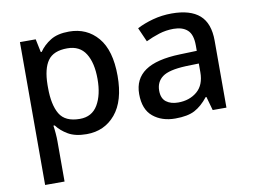

<svg xmlns="http://www.w3.org/2000/svg" viewBox="-83 -670 1359 1031"><g transform="rotate(-10 597.0 -154.5)"><path d="M352 -549Q449 -549 508.5 -479Q568 -409 568 -270Q568 -133 508 -61.5Q448 10 351 10Q289 10 250.5 -12.5Q212 -35 189 -66H182Q185 -48 187 -23.5Q189 1 189 20V240H83V-539H169L184 -467H189Q212 -501 250.5 -525Q289 -549 352 -549ZM327 -462Q252 -462 221 -418.5Q190 -375 189 -287V-271Q189 -178 219 -127.5Q249 -77 329 -77Q395 -77 427 -131Q459 -185 459 -272Q459 -360 427 -411Q395 -462 327 -462Z M912 -549Q1013 -549 1063.5 -504.5Q1114 -460 1114 -365V0H1039L1018 -75H1014Q979 -31 940.5 -10.5Q902 10 834 10Q761 10 713 -29.5Q665 -69 665 -153Q665 -235 727 -278Q789 -321 918 -325L1010 -328V-358Q1010 -417 983 -441.5Q956 -466 907 -466Q866 -466 828 -454Q790 -442 755 -425L721 -502Q759 -522 808.5 -535.5Q858 -549 912 -549ZM937 -257Q845 -253 809.5 -226.5Q774 -200 774 -152Q774 -110 799 -91Q824 -72 864 -72Q926 -72 967.5 -107Q1009 -142 1009 -212V-259Z"/></g></svg>

Font: Noto Sans Tamil Medium
Style: Regular
Weight: 500
Designer: Jelle Bosma - Monotype Design Team
Foundry: Monotype Imaging Inc.
Version: Version 2.004; ttfautohint (v1.8.4.7-5d5b)